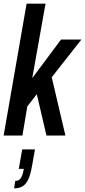

<svg xmlns="http://www.w3.org/2000/svg" viewBox="-20 -744 467 1054"><path d="M0 0 126 -724H230L157 -315L315 -527H427L264 -320L339 0H235L182 -227L130 -160L103 0ZM57 290 64 249Q84 249 94 234.5Q104 220 111 183H83L102 76H172L156 166Q148 212 136 239Q124 266 105 278Q86 290 57 290Z"/></svg>

Font: Archivo ExtraCondensed SemiBold
Style: Italic
Weight: 600
Width: 2
Italic angle: -10°
Designer: Hector Gatti
Foundry: Omnibus-Type
Version: Version 2.001